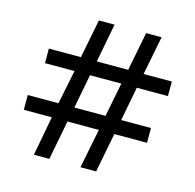

<svg xmlns="http://www.w3.org/2000/svg" viewBox="-95 -730 843 828"><g transform="rotate(15 326.5 -316.0)"><path d="M159 -176H34V-242H171L202 -394H70V-459H213L247 -632H317L284 -459H424L458 -632H527L493 -459H619V-394H480L451 -242H584V-176H438L404 0H334L369 -176H229L195 0H126ZM381 -242 411 -394H271L242 -242Z"/></g></svg>

Font: hexukannada05
Style: Book
Weight: 400
Designer: Jelle Bosma - Monotype Design Team
Foundry: Monotype Imaging Inc.
Version: Version 2.003